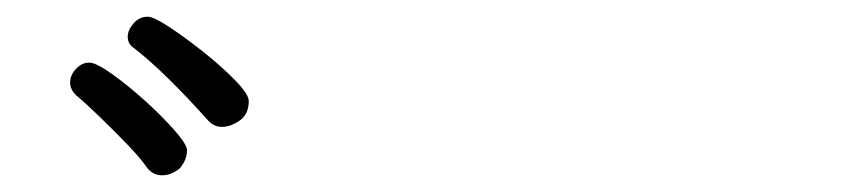

<svg xmlns="http://www.w3.org/2000/svg" viewBox="-20 -823 1040 230"><path d="M278 -702Q278 -686 267 -678.5Q256 -671 246 -671Q236 -671 229 -679Q177 -737 141 -765Q133 -770 133 -779Q133 -787 140 -795Q147 -803 157 -803Q164 -803 183 -790.5Q202 -778 224 -760.5Q246 -743 262 -726.5Q278 -710 278 -702ZM196 -622Q193 -619 187 -616Q181 -613 174 -613Q164 -613 157 -621Q148 -634 132 -650.5Q116 -667 99.5 -683Q83 -699 71 -709Q64 -716 64 -724Q64 -733 71 -740.5Q78 -748 87 -748Q95 -748 114 -734.5Q133 -721 153.5 -702.5Q174 -684 189 -667Q204 -650 204 -643Q204 -632 196 -622Z"/></svg>

Font: Moon Stars Kai HW
Style: Regular
Weight: 400
Designer: GuiWonder
Version: Version 1.101